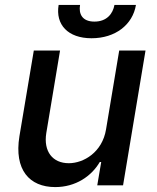

<svg xmlns="http://www.w3.org/2000/svg" viewBox="-20 -750 634 777"><path d="M409.1 -226.2C393.8 -133.5 318.2 -89.5 258.5 -89.5C192.8 -89.5 155.5 -137.1 167.3 -211.3L223 -545.5H116.8L58.6 -198.5C36.6 -63.2 98.7 7.1 203.5 7.1C285.5 7.1 349.8 -36.2 383.9 -94.5H389.6L373.6 0H478L568.9 -545.5H462.4ZM217.3 -730.1C203.8 -650.2 255 -595.2 350.5 -595.2C447.1 -595.2 517 -650.2 530.2 -730.1H443.2C436.8 -694.2 411.9 -662.6 362.2 -662.6C311.8 -662.6 297.9 -694.6 304 -730.1Z"/></svg>

Font: Margiela Sans Medium
Style: Italic
Weight: 500
Italic angle: -9.39999°
Designer: Stefan Endress, Andreas Faust
Version: Version 1.100;FEAKit 1.0